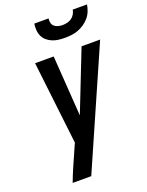

<svg xmlns="http://www.w3.org/2000/svg" viewBox="-173 -1040 865 1126"><g transform="rotate(-20 259.0 -477.5)"><path d="M79 0Q94 -40 111 -79.5Q128 -119 146 -159L172 -218L112 -735H228L254 -358L402 -735H518L195 0ZM329 -815Q308 -815 288 -817.5Q268 -820 250 -827.5Q232 -835 217.5 -847.5Q203 -860 195 -877Q187 -894 185.5 -914.5Q184 -935 187 -955H276Q274 -941 277 -927.5Q280 -914 290 -905.5Q300 -897 313.5 -893.5Q327 -890 341 -890Q355 -890 370 -893.5Q385 -897 397 -905.5Q409 -914 417 -927.5Q425 -941 427 -955H516Q513 -935 505 -914.5Q497 -894 482.5 -877Q468 -860 449.5 -847.5Q431 -835 411 -827.5Q391 -820 370 -817.5Q349 -815 329 -815Z"/></g></svg>

Font: Iosevka Custom
Style: Bold Italic
Weight: 700
Italic angle: -9°
Designer: Belleve Invis
Foundry: Belleve Invis
Version: Version 30.3.1; ttfautohint (v1.8.3)